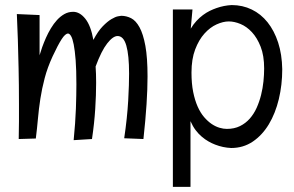

<svg xmlns="http://www.w3.org/2000/svg" viewBox="-20 -555 1149 751"><path d="M465.8 -14.2Q471.7 -53.7 475.6 -90.8Q479.5 -127.9 481.4 -160.6Q483.4 -193.4 484.1 -220.5Q484.9 -247.6 484.9 -267.1Q484.9 -339.4 474.1 -376.7Q463.4 -414.1 439.9 -414.1Q421.9 -414.1 399.2 -385Q376.5 -356 354 -294.9Q355 -280.8 355.5 -264.9Q356 -249 356 -231Q356 -184.1 352.5 -128.9Q349.1 -73.7 339.8 -11.2L268.1 -6.8Q274.9 -75.7 276.9 -130.4Q278.8 -185.1 278.8 -225.1Q278.8 -281.7 275.9 -319.8Q272.9 -357.9 268.3 -381.1Q263.7 -404.3 257.8 -414.1Q252 -423.8 246.1 -423.8Q235.4 -423.8 220.9 -401.4Q206.5 -378.9 186 -335Q165.5 -290.5 154.8 -249.5Q144 -208.5 137.9 -168.9Q131.8 -129.4 128.4 -90.8Q125 -52.2 120.1 -13.2L53.2 -11.2Q54.2 -46.4 54.2 -80.6Q54.2 -114.7 54.2 -147Q54.2 -224.6 52.7 -289.1Q51.3 -353.5 49.8 -400.9Q47.9 -456.1 45.9 -500L134.8 -496.1V-338.9Q138.7 -352.5 145 -370.4Q151.4 -388.2 159.7 -407Q168 -425.8 179 -444.1Q189.9 -462.4 203.1 -476.8Q216.3 -491.2 231.9 -500Q247.6 -508.8 266.1 -508.8Q292 -508.8 313.7 -481.7Q335.4 -454.6 345.2 -398.9Q363.3 -433.1 381.8 -452.1Q400.4 -471.2 415.8 -480.2Q431.2 -489.3 441.4 -491.2Q451.7 -493.2 454.1 -493.2Q474.1 -493.2 492.7 -483.9Q511.2 -474.6 525.6 -448.5Q540 -422.4 548.6 -376Q557.1 -329.6 557.1 -255.9Q557.1 -207.5 553.2 -147.2Q549.3 -86.9 541 -11.2Z M1084 -284.2Q1084 -223.1 1070.6 -167.2Q1057.1 -111.3 1031.5 -68.8Q1005.9 -26.4 968.8 -1.2Q931.6 23.9 884.3 23.9Q852.1 22.5 821.8 10.7Q809.1 5.9 795.7 -1.7Q782.2 -9.3 769.3 -20.3Q756.3 -31.2 745.1 -46.1Q733.9 -61 725.1 -81.1V175.8H656.2V-518.1H732.9L726.1 -442.9Q736.3 -460 748.5 -473.1Q760.7 -486.3 773.9 -496.1Q787.1 -505.9 800.5 -512.5Q814 -519 826.7 -523.4Q856 -533.7 886.2 -535.2Q928.7 -535.2 964.6 -517.8Q1000.5 -500.5 1026.6 -467.8Q1052.7 -435.1 1067.9 -388.7Q1083 -342.3 1084 -284.2ZM867.2 -50.8Q896.5 -50.8 918.7 -61.8Q940.9 -72.8 957 -91.1Q973.1 -109.4 983.9 -133.3Q994.6 -157.2 1001.2 -183.6Q1007.8 -210 1010.5 -236.6Q1013.2 -263.2 1013.2 -287.1Q1013.2 -337.4 999.5 -372.3Q985.8 -407.2 965.3 -429.2Q944.8 -451.2 920.7 -461.2Q896.5 -471.2 875 -471.2Q853 -471.2 827.4 -459.7Q801.8 -448.2 779.8 -423.8Q757.8 -399.4 743.4 -361.6Q729 -323.7 729 -271Q729 -228 735.6 -195.3Q742.2 -162.6 753.2 -137.9Q764.2 -113.3 778.6 -96.7Q793 -80.1 808.3 -69.8Q823.7 -59.6 838.9 -55.2Q854 -50.8 867.2 -50.8Z"/></svg>

Font: Englebert
Style: Regular
Weight: 400
Designer: Astigmatic (AOETI)
Foundry: Astigmatic (AOETI)
Version: Version 1.000